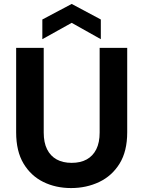

<svg xmlns="http://www.w3.org/2000/svg" viewBox="-20 -943 727 975"><path d="M341 12Q263 12 200 -19Q137 -50 99.5 -112.5Q62 -175 62 -271V-700H202V-270Q202 -219 219 -185Q236 -151 267.5 -133.5Q299 -116 344 -116Q389 -116 420.5 -133.5Q452 -151 469 -185Q486 -219 486 -270V-700H626V-271Q626 -175 587.5 -112.5Q549 -50 484 -19Q419 12 341 12ZM195 -744V-844L344 -923L492 -844V-744L344 -827Z"/></svg>

Font: DM Sans 20pt ExtraBold
Style: Regular
Weight: 800
Version: Version 4.004;gftools[0.9.30]